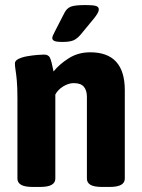

<svg xmlns="http://www.w3.org/2000/svg" viewBox="-20 -738 561 760"><path d="M110 2Q78 2 63.5 -6.5Q49 -15 49 -31V-349Q49 -393 46.5 -419.5Q44 -446 41.5 -461Q39 -476 39 -487Q39 -498 53.5 -505Q68 -512 88.5 -515.5Q109 -519 127.5 -520.5Q146 -522 154 -522Q172 -522 178 -509Q184 -496 192 -455Q214 -483 251.5 -507Q289 -531 337 -531Q474 -531 474 -381V-31Q474 -15 459.5 -6.5Q445 2 413 2H385Q352 2 338 -6.5Q324 -15 324 -31V-355Q324 -380 312 -394.5Q300 -409 272 -409Q252 -409 231 -396.5Q210 -384 199 -364V-31Q199 -15 184.5 -6.5Q170 2 138 2ZM228 -572Q203 -572 195 -576Q187 -580 187 -587Q187 -592 189.5 -597.5Q192 -603 198 -615L235 -687Q244 -705 260 -711.5Q276 -718 319 -718Q348 -718 359.5 -714.5Q371 -711 371 -701Q371 -693 365.5 -684Q360 -675 352 -665L300 -602Q285 -584 270 -578Q255 -572 228 -572Z"/></svg>

Font: Asap Semi Condensed
Style: Bold
Weight: 700
Width: 4
Designer: Pablo Cosgaya
Foundry: Omnibus-Type
Version: Version 3.001; ttfautohint (v1.8.4.7-5d5b)